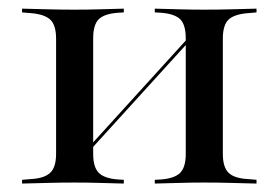

<svg xmlns="http://www.w3.org/2000/svg" viewBox="-20 -435 660 455"><path d="M463.7 -2.4Q433.9 -2.4 406.9 -1.6Q379.8 -0.8 346.8 0V-8.9L361.3 -9.7Q393.5 -12.1 406.9 -25.4Q420.2 -38.7 420.2 -70.2V-207.3H508.1V-70.2Q508.1 -38.7 521.8 -25.4Q535.5 -12.1 569.4 -10.5L587.9 -8.9V0Q554 -0.8 525.4 -1.6Q496.8 -2.4 463.7 -2.4ZM156.5 -2.4Q124.2 -2.4 95.6 -1.6Q66.9 -0.8 32.3 0V-8.9L51.6 -10.5Q84.7 -12.1 98.8 -25.4Q112.9 -38.7 112.9 -70.2V-343.5Q112.9 -375.8 98.8 -388.7Q84.7 -401.6 51.6 -404L32.3 -405.6V-414.5Q66.9 -413.7 95.6 -412.9Q124.2 -412.1 156.5 -412.1Q187.1 -412.1 214.1 -412.9Q241.1 -413.7 273.4 -414.5V-405.6L259.7 -404.8Q227.4 -402.4 214.1 -389.5Q200.8 -376.6 200.8 -343.5V-70.2Q200.8 -38.7 214.1 -25.4Q227.4 -12.1 259.7 -9.7L273.4 -8.9V0Q241.1 -0.8 214.1 -1.6Q187.1 -2.4 156.5 -2.4ZM420.2 -207.3V-343.5Q420.2 -376.6 406.9 -389.5Q393.5 -402.4 361.3 -404.8L346.8 -405.6V-414.5Q379.8 -413.7 406.9 -412.9Q433.9 -412.1 463.7 -412.1Q496.8 -412.1 525.4 -412.9Q554 -413.7 587.9 -414.5V-405.6L569.4 -404Q535.5 -401.6 521.8 -388.7Q508.1 -375.8 508.1 -343.5V-207.3ZM161.3 -43.5 159.7 -52.4 450.8 -372.6 452.4 -363.7Z"/></svg>

Font: Playfair 144pt SemiExpanded Medium
Style: Regular
Weight: 500
Width: 6
Designer: Claus Eggers Sørensen
Foundry: Claus Eggers Sørensen
Version: Version 2.203